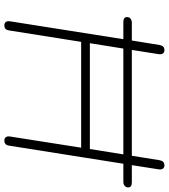

<svg xmlns="http://www.w3.org/2000/svg" viewBox="32 -782 757 860"><g transform="rotate(90 410.0 -352.5)"><path d="M94 6Q84 6 79 -0.5Q74 -7 76 -20L157 -533L161 -527H80Q57 -527 57 -543Q57 -554 64.5 -559.5Q72 -565 82 -565H169L161 -559L182 -689Q184 -700 189.5 -705.5Q195 -711 205 -711Q215 -711 220 -704Q225 -697 223 -685L203 -558L194 -565H685L676 -551L698 -689Q700 -700 705.5 -705.5Q711 -711 721 -711Q731 -711 736 -704Q741 -697 739 -685L718 -551L715 -565H797Q820 -565 820 -549Q820 -539 813 -533Q806 -527 795 -527H708L716 -540L633 -16Q632 -6 626.5 0Q621 6 610 6Q600 6 595 -0.5Q590 -7 592 -20L642 -338H168L117 -16Q116 -6 110.5 0Q105 6 94 6ZM174 -377H648L672 -527H198Z"/></g></svg>

Font: Nunito ExtraLight ExtraLight
Style: Italic
Weight: 250
Italic angle: -9°
Version: Version 3.602